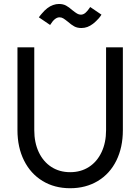

<svg xmlns="http://www.w3.org/2000/svg" viewBox="-20 -949 718 982"><path d="M69.3 -283.2V-707H155.3V-283.2Q155.3 -219.7 178.2 -170.9Q201.2 -122.1 242.7 -95.2Q284.2 -68.4 338.9 -68.4Q393.6 -68.4 435.1 -95.2Q476.6 -122.1 499.5 -170.9Q522.5 -219.7 522.5 -283.2V-707H608.4V-283.2Q608.4 -195.3 575.2 -127.9Q542 -60.5 480.5 -23.4Q418.9 13.7 338.9 13.7Q258.8 13.7 197.8 -23.4Q136.7 -60.5 103 -127.9Q69.3 -195.3 69.3 -283.2ZM327.1 -837.9Q312.5 -849.6 303.7 -855Q294.9 -860.4 284.2 -860.4Q272.5 -860.4 260.7 -851.1Q249 -841.8 236.3 -821.3L178.7 -860.4Q182.6 -865.2 186 -870.1Q189.5 -875 193.4 -878.9Q208 -896.5 222.2 -907.2Q236.3 -918 251.5 -923.3Q266.6 -928.7 281.2 -928.7Q302.7 -928.7 317.9 -920.4Q333 -912.1 350.6 -896.5Q365.2 -884.8 374.5 -879.4Q383.8 -874 393.6 -874Q406.2 -874 417.5 -883.8Q428.7 -893.6 441.4 -913.1L499 -874Q496.1 -869.1 492.7 -864.7Q489.3 -860.4 485.4 -855.5Q470.7 -838.9 456.1 -827.6Q441.4 -816.4 426.8 -811Q412.1 -805.7 396.5 -805.7Q375 -805.7 359.9 -814Q344.7 -822.3 327.1 -837.9Z"/></svg>

Font: Wanted Sans Variable
Style: Regular
Weight: 400
Designer: Original Design by Kil Hyung-jin and Kang Hanbin, Wanted Lab, Inc; Hangeul from Source Han Sans by Jang Soo-young and Ka
Foundry: Wanted Lab, Inc.
Version: Version 1.003;Glyphs 3.2 (3227)